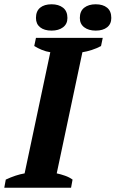

<svg xmlns="http://www.w3.org/2000/svg" viewBox="-34 -877 540 897"><path d="M298 0H-14L-7 -38Q40 -60 81 -67L201 -633Q181 -636 161.5 -644Q142 -652 126 -662L134 -700H446L438 -662Q418 -651 394.5 -643.5Q371 -636 351 -633L231 -67Q250 -63 270 -56Q290 -49 305 -38ZM134 -793Q134 -825 153.5 -841Q173 -857 207 -857Q240 -857 260.5 -841Q281 -825 281 -793Q281 -765 260.5 -749.5Q240 -734 207 -734Q173 -734 153.5 -749.5Q134 -765 134 -793ZM339 -793Q339 -825 359.5 -841Q380 -857 413 -857Q447 -857 466.5 -841Q486 -825 486 -793Q486 -765 466.5 -749.5Q447 -734 413 -734Q380 -734 359.5 -749.5Q339 -765 339 -793Z"/></svg>

Font: PT Serif
Style: Bold Italic
Weight: 700
Italic angle: -12°
Designer: A.Korolkova, O.Umpeleva, V.Yefimov
Foundry: ParaType Ltd
Version: Version 1.000W OFL